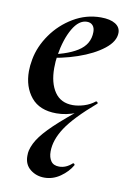

<svg xmlns="http://www.w3.org/2000/svg" viewBox="-79 -448 515 772"><g transform="rotate(10 178.5 -62.0)"><path d="M75 201Q75 187 77 179Q84 149 107.5 118Q131 87 177.5 45.5Q224 4 309 -63L316 -55Q231 18 197.5 69Q164 120 164 167Q164 191 174.5 206Q185 221 208 221Q236 221 260 199Q261 198 263 198Q265 198 267 200.5Q269 203 268 205Q252 233 222 254Q192 275 157 275Q124 275 99.5 255.5Q75 236 75 201ZM22 -136Q22 -158 27 -185Q37 -239 71.5 -288Q106 -337 158 -368Q210 -399 270 -399Q308 -399 329 -386Q350 -373 350 -350Q350 -315 310 -283.5Q270 -252 206 -230Q142 -208 73 -201L75 -214Q157 -227 203.5 -256Q250 -285 250 -336Q250 -353 241.5 -362.5Q233 -372 218 -372Q185 -372 160 -329Q135 -286 124 -218Q120 -194 120 -166Q120 -105 145 -68.5Q170 -32 219 -32Q240 -32 264.5 -39.5Q289 -47 309 -63H310Q313 -63 315.5 -60Q318 -57 316 -55Q280 -20 240 -4Q200 12 160 12Q91 12 56.5 -30Q22 -72 22 -136Z"/></g></svg>

Font: Cormorant Garamond
Style: Bold Italic
Weight: 700
Italic angle: -10°
Designer: Christian Thalmann (Catharsis Fonts)
Foundry: Catharsis Fonts
Version: Version 4.000